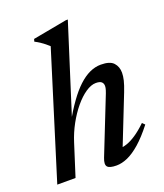

<svg xmlns="http://www.w3.org/2000/svg" viewBox="-137 -813 783 914"><g transform="rotate(-20 254.0 -356.0)"><path d="M142.5 -161.5 91 0H-1.5L194.5 -630Q185.5 -638.5 175.8 -646.2Q166 -654 154.5 -661.8Q143 -669.5 128.5 -677L132 -689.5L304.5 -721.5H314.5L165 -250.5L158.5 -253Q189 -307 217.8 -347.2Q246.5 -387.5 274.8 -413.8Q303 -440 331.2 -453Q359.5 -466 388 -466Q434 -466 452.2 -446Q470.5 -426 470.5 -395.5Q470.5 -378.5 465.5 -357.5Q460.5 -336.5 448 -304.5L343 -38.5L333 -60.5Q351 -59.5 373 -66.8Q395 -74 421.2 -91.5Q447.5 -109 477.5 -138L490 -125.5Q451 -75.5 416.8 -45.5Q382.5 -15.5 352.5 -2.2Q322.5 11 295.5 11Q260 11 249.8 -1.2Q239.5 -13.5 251.5 -44L357 -310.5Q365.5 -331 369.2 -343Q373 -355 373 -363.5Q373 -377 364.5 -384.5Q356 -392 336 -392Q312 -392 284 -373Q256 -354 229 -321.5Q202 -289 179.2 -247.5Q156.5 -206 142.5 -161.5Z"/></g></svg>

Font: Newsreader 36pt Medium
Style: Italic
Weight: 500
Italic angle: -17°
Designer: Hugues Gentile
Foundry: Production Type
Version: Version 1.003